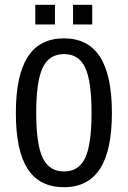

<svg xmlns="http://www.w3.org/2000/svg" viewBox="-20 -778 540 810"><path d="M366.2 -301.8Q366.2 -435.5 339.4 -492.7Q312.5 -549.8 250 -549.8Q187.5 -549.8 160.2 -492.7Q132.8 -435.5 132.8 -301.8Q132.8 -168.9 160.2 -111.8Q187.5 -54.7 250 -54.7Q312.5 -54.7 339.4 -111.8Q366.2 -168.9 366.2 -301.8ZM452.1 -301.8Q452.1 -143.6 401.9 -65.9Q351.6 11.7 250 11.7Q146.5 11.7 96.7 -65.4Q46.9 -142.6 46.9 -301.8Q46.9 -460 97.2 -538.1Q147.5 -616.2 250 -616.2Q351.6 -616.2 401.9 -538.1Q452.1 -460 452.1 -301.8ZM128.9 -757.8H211.9V-674.8H128.9ZM288.1 -757.8H369.1V-674.8H288.1Z"/></svg>

Font: BabelStone Xiangqi
Style: Regular
Weight: 400
Designer: Andrew West
Foundry: BabelStone
Version: Version 11.000 June 09, 2018